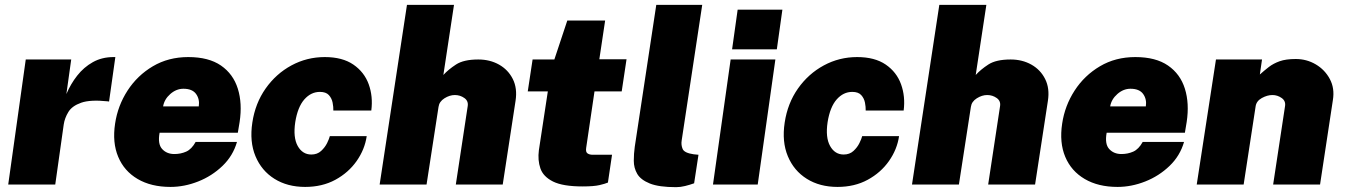

<svg xmlns="http://www.w3.org/2000/svg" viewBox="-20 -763 5564 794"><path d="M14 0 86.5 -517H274.5L254.5 -374Q272 -415.5 299.2 -450.2Q326.5 -485 364 -506Q401.5 -527 449.5 -527H457L431 -343Q429.5 -343.5 428.5 -343.5Q427.5 -343.5 425 -344Q353.5 -351.5 315.8 -338.2Q278 -325 262.8 -300Q247.5 -275 243.5 -248L208.5 0Z M685 10Q605 10 549.2 -22.8Q493.5 -55.5 468.8 -114.5Q444 -173.5 456 -252Q467 -326 507.5 -388.5Q548 -451 612.2 -489Q676.5 -527 758.5 -527Q843 -527 893.8 -492Q944.5 -457 963.5 -396.2Q982.5 -335.5 971 -259L963.5 -214H640Q631.5 -167.5 650.5 -146.8Q669.5 -126 701 -126Q727.5 -126 750 -136Q772.5 -146 789 -176H960Q943.5 -118.5 900 -76.8Q856.5 -35 799.5 -12.5Q742.5 10 685 10ZM654.5 -323H802Q806.5 -352.5 791 -374.2Q775.5 -396 738.5 -396Q709 -396 684.2 -374.2Q659.5 -352.5 654.5 -323Z M1242 10Q1168.5 10 1115 -23.5Q1061.5 -57 1036.5 -117Q1011.5 -177 1023.5 -256Q1035.5 -336 1078.5 -397Q1121.5 -458 1185.2 -492.5Q1249 -527 1323 -527Q1396 -527 1441.2 -496Q1486.5 -465 1504.8 -414.5Q1523 -364 1515.5 -306H1358.5Q1359 -320.5 1355.5 -338.5Q1352 -356.5 1340 -369.8Q1328 -383 1303 -383Q1266 -383 1238.5 -351.8Q1211 -320.5 1201 -258Q1191.5 -194.5 1211.2 -159.2Q1231 -124 1267.5 -124Q1292 -124 1308 -138.8Q1324 -153.5 1332.8 -171.5Q1341.5 -189.5 1344 -200H1496.5Q1488.5 -145 1454.8 -97Q1421 -49 1366.8 -19.5Q1312.5 10 1242 10Z M1550 0 1663 -743H1857.5L1813.5 -453Q1834 -475.5 1865.8 -496.2Q1897.5 -517 1958 -517Q2006 -517 2043.8 -495.8Q2081.5 -474.5 2100.8 -436Q2120 -397.5 2112 -346L2059 0H1865L1914 -323Q1918 -345 1900.5 -357.5Q1883 -370 1861 -370Q1839.5 -370 1818 -356.5Q1796.5 -343 1793.5 -321L1744 0Z M2389 8Q2308 8 2267.2 -12.2Q2226.5 -32.5 2214.8 -66.5Q2203 -100.5 2208.5 -142L2245.5 -385H2162.5L2182.5 -517H2272.5L2326 -678H2482.5L2458.5 -518H2571L2551 -385H2438.5L2404 -151Q2401.5 -134 2409.8 -128.5Q2418 -123 2431 -123H2511L2494 -8Q2482.5 -3 2459 2.5Q2435.5 8 2389 8Z M2776 11Q2705 11 2667.2 -4.2Q2629.5 -19.5 2615.2 -44Q2601 -68.5 2601 -98Q2601 -127.5 2605 -156L2694 -743H2884L2799 -182Q2796 -163.5 2803 -147Q2810 -130.5 2848.5 -125L2868.5 -123L2850.5 -5Q2832.5 1.5 2813.2 6.2Q2794 11 2776 11Z M3007.5 -559 3030.5 -723H3215.5L3192.5 -559ZM2928.5 0 3001.5 -517H3186.5L3113.5 0Z M3443.5 10Q3370 10 3316.5 -23.5Q3263 -57 3238 -117Q3213 -177 3225 -256Q3237 -336 3280 -397Q3323 -458 3386.8 -492.5Q3450.5 -527 3524.5 -527Q3597.5 -527 3642.8 -496Q3688 -465 3706.2 -414.5Q3724.5 -364 3717 -306H3560Q3560.5 -320.5 3557 -338.5Q3553.5 -356.5 3541.5 -369.8Q3529.5 -383 3504.5 -383Q3467.5 -383 3440 -351.8Q3412.5 -320.5 3402.5 -258Q3393 -194.5 3412.8 -159.2Q3432.5 -124 3469 -124Q3493.5 -124 3509.5 -138.8Q3525.5 -153.5 3534.2 -171.5Q3543 -189.5 3545.5 -200H3698Q3690 -145 3656.2 -97Q3622.5 -49 3568.2 -19.5Q3514 10 3443.5 10Z M3751.5 0 3864.5 -743H4059L4015 -453Q4035.5 -475.5 4067.2 -496.2Q4099 -517 4159.5 -517Q4207.5 -517 4245.2 -495.8Q4283 -474.5 4302.2 -436Q4321.5 -397.5 4313.5 -346L4260.5 0H4066.5L4115.5 -323Q4119.5 -345 4102 -357.5Q4084.5 -370 4062.5 -370Q4041 -370 4019.5 -356.5Q3998 -343 3995 -321L3945.5 0Z M4601.5 10Q4521.5 10 4465.8 -22.8Q4410 -55.5 4385.2 -114.5Q4360.5 -173.5 4372.5 -252Q4383.5 -326 4424 -388.5Q4464.5 -451 4528.8 -489Q4593 -527 4675 -527Q4759.5 -527 4810.2 -492Q4861 -457 4880 -396.2Q4899 -335.5 4887.5 -259L4880 -214H4556.5Q4548 -167.5 4567 -146.8Q4586 -126 4617.5 -126Q4644 -126 4666.5 -136Q4689 -146 4705.5 -176H4876.5Q4860 -118.5 4816.5 -76.8Q4773 -35 4716 -12.5Q4659 10 4601.5 10ZM4571 -323H4718.5Q4723 -352.5 4707.5 -374.2Q4692 -396 4655 -396Q4625.5 -396 4600.8 -374.2Q4576 -352.5 4571 -323Z M4929 0 5008.5 -517H5199L5190 -455Q5208.5 -471.5 5227.2 -486Q5246 -500.5 5272 -509.8Q5298 -519 5338.5 -519Q5383.5 -519 5421.2 -496.8Q5459 -474.5 5479.5 -436Q5500 -397.5 5492 -349L5439 0H5245L5294 -323Q5298 -345 5280.5 -357.5Q5263 -370 5242 -370Q5220.5 -370 5198 -357.5Q5175.5 -345 5172.5 -323L5123 0Z"/></svg>

Font: Public Sans Black
Style: Italic
Weight: 900
Italic angle: -8°
Designer: The Public Sans project authors (U.S. Web Design System). Libre Franklin designed by Pablo Impallari and Rodrigo Fuenzal
Version: Version 1.007; ttfautohint (v1.8.1) -l 8 -r 50 -G 200 -x 14 